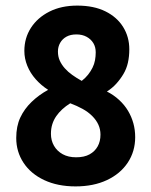

<svg xmlns="http://www.w3.org/2000/svg" viewBox="-20 -654 540 686"><path d="M250 12Q186 12 138 -10.5Q90 -33 64 -72.5Q38 -112 38 -161Q38 -203 52.5 -234Q67 -265 93 -290Q119 -315 152 -333Q127 -349 107.5 -371Q88 -393 77.5 -419Q67 -445 67 -472Q67 -518 90.5 -554.5Q114 -591 156.5 -612.5Q199 -634 256 -634Q315 -634 356.5 -613.5Q398 -593 420 -557.5Q442 -522 442 -478Q442 -452 437 -430Q432 -408 421 -389.5Q410 -371 395.5 -355Q381 -339 362 -327Q386 -315 405.5 -297Q425 -279 437.5 -258Q450 -237 456.5 -213.5Q463 -190 463 -164Q463 -113 436.5 -73Q410 -33 362 -10.5Q314 12 250 12ZM252 -92Q281 -92 300 -102.5Q319 -113 329 -131Q339 -149 339 -173Q339 -192 331.5 -208.5Q324 -225 309.5 -239.5Q295 -254 275 -265Q255 -276 231 -285Q215 -275 202.5 -263.5Q190 -252 181 -239Q172 -226 167 -210.5Q162 -195 162 -176Q162 -152 173 -133Q184 -114 204 -103Q224 -92 252 -92ZM272 -365Q285 -375 294.5 -387Q304 -399 310.5 -412Q317 -425 319.5 -439Q322 -453 322 -467Q322 -486 313.5 -500Q305 -514 289.5 -522.5Q274 -531 253 -531Q232 -531 217.5 -523Q203 -515 195 -501Q187 -487 187 -470Q187 -452 193.5 -437.5Q200 -423 211.5 -410Q223 -397 238.5 -386Q254 -375 272 -365Z"/></svg>

Font: Inconsolata ExtraBold
Style: Regular
Weight: 800
Designer: Raph Levien, Cyreal, Brenton Simpson
Foundry: Raph Levien, Cyreal, Google
Version: Version 3.001